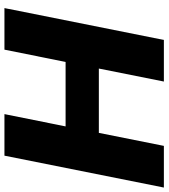

<svg xmlns="http://www.w3.org/2000/svg" viewBox="32 -772 740 843"><g transform="rotate(90 401.5 -350.0)"><path d="M663 0H480.5L534.5 -268.5H251.5L197.5 0H15L155 -700H337.5L280.5 -414.5H563L620 -700H803Z"/></g></svg>

Font: Argentum Sans
Style: Bold Italic
Weight: 700
Italic angle: -11°
Designer: Julieta Ulanovsky (font), Cristiano Sobral (main changes and remaster)
Foundry: Julieta Ulanovsky (font), Cristiano Sobral (main changes and remaster)
Version: Version 2.007;June 15, 2022;FontCreator 14.0.0.2814 64-bit; 